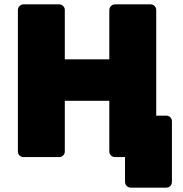

<svg xmlns="http://www.w3.org/2000/svg" viewBox="-20 -720 839 880"><path d="M580 140Q569 140 561 132.5Q553 125 553 114V0H528L481 -190H742Q753 -190 760.5 -182.5Q768 -175 768 -164V114Q768 125 760.5 132.5Q753 140 742 140ZM88 0Q78 0 70 -7Q62 -14 62 -26V-674Q62 -685 70 -692.5Q78 -700 88 -700H251Q262 -700 269.5 -692.5Q277 -685 277 -674V-448H481V-674Q481 -685 489 -692.5Q497 -700 507 -700H670Q681 -700 688.5 -692.5Q696 -685 696 -674V-26Q696 -15 688.5 -7.5Q681 0 670 0H507Q497 0 489 -7.5Q481 -15 481 -26V-258H277V-26Q277 -15 269.5 -7.5Q262 0 251 0Z"/></svg>

Font: Rubik Light ExtraBold
Style: Regular
Weight: 800
Version: Version 2.104